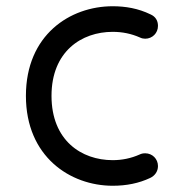

<svg xmlns="http://www.w3.org/2000/svg" viewBox="-20 -576 569 615"><path d="M462 -530C423 -549 382 -556 341 -556C204 -556 63 -464 63 -269C63 -74 205 19 341 19C385 19 425 11 461 -6C476 -13 486 -27 486 -44C486 -67 468 -85 445 -85C439 -85 433 -84 427 -81C400 -69 371 -63 341 -63C241 -63 145 -126 145 -269C145 -411 241 -474 341 -474C372 -474 401 -468 428 -456C434 -453 440 -452 445 -452C468 -452 486 -470 486 -493C486 -510 478 -523 462 -530Z"/></svg>

Font: Fabada
Style: Regular
Weight: 400
Designer: deFharo
Foundry: deFharo.com
Version: Version 4.000 2011 initial release